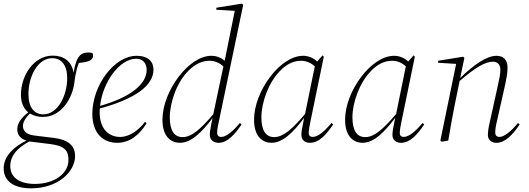

<svg xmlns="http://www.w3.org/2000/svg" viewBox="-56 -766 2882 1046"><path d="M178 -129C280 -129 337 -233 348 -308C356 -375 366 -405 374 -423C420 -428 451 -435 451 -462C451 -466 450 -473 447 -477C441 -479 432 -480 424 -480C388 -480 359 -464 345 -369C335 -433 290 -463 231 -463C128 -463 58 -354 58 -250C58 -206 73 -174 98 -154C63 -127 38 -96 38 -62C38 -29 58 -9 88 0C23 31 -36 83 -36 151C-36 221 19 260 114 260C259 260 353 170 353 85C353 35 327 -4 234 -15L129 -28C87 -33 69 -54 69 -79C69 -102 83 -123 107 -148C127 -135 151 -129 178 -129ZM180 -143C132 -143 99 -179 99 -254C99 -350 150 -449 228 -449C276 -449 310 -415 310 -340C310 -244 258 -143 180 -143ZM0 140C0 82 38 40 103 5H107L219 19C302 29 317 60 317 106C317 177 244 236 134 236C46 236 0 197 0 140Z M686 -446C722 -446 743 -421 743 -386C743 -310 661 -238 489 -189C504 -319 595 -446 686 -446ZM583 12C650 12 704 -31 743 -95L734 -102C699 -57 651 -20 598 -20C536 -20 487 -65 487 -153C487 -160 487 -168 488 -175C691 -230 780 -305 780 -386C780 -437 743 -462 689 -462C564 -462 447 -298 447 -146C447 -38 507 12 583 12Z M869 -127C869 -208 908 -322 975 -385C1006 -415 1044 -435 1085 -435C1116 -435 1142 -422 1161 -404L1106 -144C1040 -66 989 -19 939 -19C893 -19 869 -55 869 -127ZM1135 12C1184 12 1225 -36 1260 -88L1251 -96C1214 -52 1177 -20 1149 -20C1134 -20 1127 -29 1127 -42C1127 -60 1131 -79 1135 -98L1269 -740L1261 -746L1123 -724L1122 -713L1223 -707L1168 -435C1148 -452 1122 -462 1096 -462C970 -462 829 -267 829 -114C829 -20 877 12 924 12C986 12 1045 -47 1102 -123L1096 -95C1091 -70 1087 -47 1087 -32C1087 -4 1107 12 1135 12Z M1368 -127C1368 -206 1406 -316 1470 -380C1501 -413 1540 -435 1584 -435C1614 -435 1640 -422 1659 -405L1606 -145C1539 -66 1488 -19 1438 -19C1392 -19 1368 -55 1368 -127ZM1632 12C1684 12 1724 -36 1759 -88L1750 -96C1713 -52 1677 -20 1647 -20C1635 -20 1626 -27 1626 -40C1626 -58 1630 -79 1634 -98L1708 -457L1701 -464L1672 -431C1651 -451 1623 -462 1595 -462C1469 -462 1328 -267 1328 -114C1328 -20 1376 12 1423 12C1486 12 1544 -48 1601 -124C1589 -64 1586 -50 1586 -31C1586 -4 1605 12 1632 12Z M1864 -127C1864 -206 1902 -316 1966 -380C1997 -413 2036 -435 2080 -435C2110 -435 2136 -422 2155 -405L2102 -145C2035 -66 1984 -19 1934 -19C1888 -19 1864 -55 1864 -127ZM2128 12C2180 12 2220 -36 2255 -88L2246 -96C2209 -52 2173 -20 2143 -20C2131 -20 2122 -27 2122 -40C2122 -58 2126 -79 2130 -98L2204 -457L2197 -464L2168 -431C2147 -451 2119 -462 2091 -462C1965 -462 1824 -267 1824 -114C1824 -20 1872 12 1919 12C1982 12 2040 -48 2097 -124C2085 -64 2082 -50 2082 -31C2082 -4 2101 12 2128 12Z M2648 12C2698 12 2740 -36 2775 -88L2766 -96C2730 -52 2691 -20 2665 -20C2650 -20 2642 -29 2642 -43C2642 -60 2645 -81 2650 -100L2697 -309C2704 -343 2709 -369 2709 -398C2709 -436 2690 -462 2649 -462C2592 -462 2520 -408 2451 -341L2474 -451L2467 -457L2331 -435V-424L2429 -418L2343 0L2349 6L2386 0C2398 -73 2409 -132 2422 -198L2448 -325C2533 -397 2586 -430 2630 -430C2654 -430 2670 -414 2670 -387C2670 -363 2663 -329 2656 -299L2611 -95C2605 -70 2602 -46 2602 -31C2602 -3 2622 12 2648 12Z"/></svg>

Font: Source Serif 4 Display Light
Style: Italic
Weight: 300
Italic angle: -12°
Designer: Frank Grießhammer
Foundry: Adobe Systems Incorporated
Version: Version 4.004;hotconv 1.0.117;makeotfexe 2.5.65602